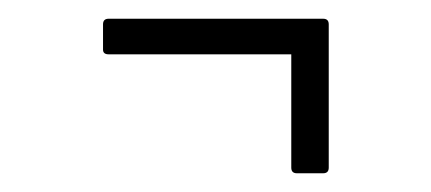

<svg xmlns="http://www.w3.org/2000/svg" viewBox="-20 -340 460 205"><path d="M297 -155Q291 -155 291 -161V-282H96Q90 -282 90 -287V-314Q90 -320 96 -320H325Q331 -320 331 -314V-161Q331 -155 325 -155Z"/></svg>

Font: Sofia Sans Extra Condensed Light
Style: Regular
Weight: 300
Designer: Botio Nikoltchev, Ani Petrova
Foundry: lettersoup
Version: Version 4.101